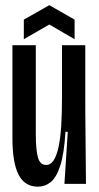

<svg xmlns="http://www.w3.org/2000/svg" viewBox="-20 -700 377 731"><path d="M124.3 10.7Q74.3 10.7 50.8 -34.7Q27.3 -80 27.3 -176V-528H116.3V-190Q116.3 -127.7 124.7 -99.8Q133 -72 155 -72Q173 -72 184.5 -90Q196 -108 203.2 -141.7Q210.3 -175.3 213.2 -222.8Q216 -270.3 216 -330V-528H304.7V-281L307.3 0H225.3L238 -198.3H229.3Q224 -113.3 209.2 -68.5Q194.3 -23.7 172.8 -6.5Q151.3 10.7 124.3 10.7ZM70.7 -550.7V-625.3L167.7 -680.3L264 -625.3V-550.7L167.7 -606.7Z"/></svg>

Font: Bricolage Grotesque 96pt ExtraBold Condensed
Style: Regular
Weight: 800
Width: 3
Version: Version 1.001;gftools[0.9.33.dev8+g029e19f]